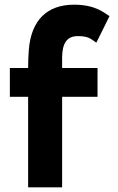

<svg xmlns="http://www.w3.org/2000/svg" viewBox="-20 -789 503 819"><path d="M447 -720C424 -735 386 -769 296 -769C179 -769 113 -701 103 -577C101 -552 100 -528 100 -499H22V-376H100V10H245V-376H396V-499H245V-545C246 -603 264 -635 312 -635C355 -635 366 -624 381 -614L391 -607Z"/></svg>

Font: Bluebird
Style: SfBd
Weight: 700
Designer: Jasper
Foundry: Cannot Into Space Fonts
Version: Version 0.98